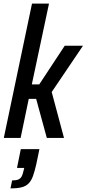

<svg xmlns="http://www.w3.org/2000/svg" viewBox="-20 -763 479 1062"><path d="M1 0 157 -743H251L156 -296H197L338 -510H439L266 -254L334 0H239L180 -216H139L94 0ZM38 279 47 235Q69 235 81 230Q93 225 99.5 213.5Q106 202 110 182L114 166H74L95 62H198L181 144Q172 184 162.5 210.5Q153 237 138 252Q123 267 99.5 273Q76 279 38 279Z"/></svg>

Font: Saira Condensed Medium
Style: Italic
Weight: 500
Width: 3
Italic angle: -12°
Designer: Hector Gatti with collaboration of the Omnibus-Type team
Foundry: Omnibus-Type
Version: Version 1.101